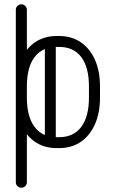

<svg xmlns="http://www.w3.org/2000/svg" viewBox="-20 -679 526 886"><path d="M441.5 -279.9V-228.9Q441.5 -158.8 418.4 -106.1Q395.2 -53.5 353.1 -24.6Q310.9 4.4 253.2 4.4H241.9Q183.6 4.4 141.4 -24.6Q99.2 -53.5 76.1 -106.1Q53 -158.8 53 -228.9V-279.9Q53 -350.4 76.1 -402.7Q99.2 -455 141.8 -483.9Q184.2 -512.9 241.9 -512.9H253.2Q310.2 -512.9 352.8 -483.9Q395.2 -455 418.4 -402.7Q441.5 -350.4 441.5 -279.9ZM390.5 -279.9Q390.5 -368.8 355 -415.6Q319.5 -462.5 253.2 -462.5H241.9Q175 -462.5 139.5 -415.6Q104 -368.8 104 -279.9V-228.9Q104 -141 139.5 -93.5Q175 -46 241.9 -46H253.2Q319.5 -46 355 -93.5Q390.5 -141 390.5 -228.9ZM104 161.8Q104 172.5 96.6 179.9Q89.2 187.2 78.5 187.2Q67.8 187.2 60.4 179.9Q53 172.5 53 161.8V-634.1Q53 -644.2 60.4 -651.6Q67.8 -659 78.5 -659Q89.2 -659 96.6 -651.6Q104 -644.2 104 -634.1ZM237.4 -29.8Q237.4 -19.4 230 -12Q222.6 -4.6 212.5 -4.6Q201.8 -4.6 194.4 -12Q187 -19.4 187 -29.8V-478.4Q187 -489.1 194.4 -496.5Q201.8 -503.9 212.5 -503.9Q222.6 -503.9 230 -496.5Q237.4 -489.1 237.4 -478.4Z"/></svg>

Font: Libertine-Super Thin
Style: Regular
Weight: 100
Designer: Bastien Sozeau
Foundry: NBR — Bastien Sozeau
Version: Version 2.003;gftools[0.9.33]